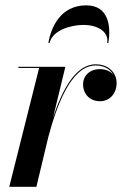

<svg xmlns="http://www.w3.org/2000/svg" viewBox="-20 -716 495 736"><path d="M391 -551.5H395.5C405.5 -612.5 398 -695.5 310.5 -695.5C213 -695.5 175.5 -612.5 165.5 -551.5H170C181.5 -600.5 252 -620.5 300.5 -620.5C349.5 -620.5 398 -597.5 391 -551.5ZM130 -455.5 15.5 0H119.5L165 -190C196 -307 252 -465 346.5 -465C378.5 -465 402.5 -451 414 -430C403 -443.5 384 -451 363.5 -451C324.5 -451 298.5 -426.5 298.5 -392.5C298.5 -355 325 -328 363 -328C402 -328 427 -359 427 -397.5C427 -438.5 395 -469.5 346.5 -469.5C269 -469.5 217 -368 183.5 -265.5L230.5 -460H50.5V-455.5Z"/></svg>

Font: Bodoni* 36pt Medium
Style: Italic
Weight: 500
Italic angle: -13°
Version: Version 2.3